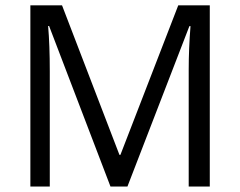

<svg xmlns="http://www.w3.org/2000/svg" viewBox="-20 -685 881 705"><path d="M162.8 -423.2V0H91.5V-665.3H207.8L418.6 -116.3H422.1L634.5 -665.3H750.3V0H672.9V-428.7Q672.9 -505.6 679.5 -589H675.4L447.9 0H385.7L160.3 -589.5H156.7Q162.8 -519.7 162.8 -423.2Z"/></svg>

Font: Khula
Style: Regular
Weight: 400
Designer: Erin McLaughlin, Steve Matteson
Version: Version 1.000;PS 1.0;hotconv 1.0.72;makeotf.lib2.5.5900; ttf